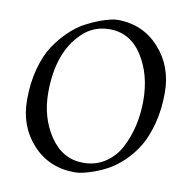

<svg xmlns="http://www.w3.org/2000/svg" viewBox="-83 -818 913 921"><g transform="rotate(10 373.5 -358.0)"><path d="M700 -431Q700 -349 682 -280.5Q664 -212 636.5 -166.5Q609 -121 572.5 -86Q536 -51 501 -31.5Q466 -12 431 0Q376 20 340 20Q215 20 135 -67Q55 -154 55 -283Q55 -365 73.5 -434Q92 -503 121.5 -548Q151 -593 188.5 -629Q226 -665 262 -684Q298 -703 332 -716Q389 -736 416 -736Q540 -736 620 -647.5Q700 -559 700 -431ZM372 -32Q432 -32 478.5 -62.5Q525 -93 552 -144Q605 -247 605 -374.5Q605 -502 546.5 -593.5Q488 -685 387 -685Q309 -685 254 -632Q149 -531 149 -335Q149 -213 210.5 -122.5Q272 -32 372 -32Z"/></g></svg>

Font: Rosarivo
Style: Italic
Weight: 400
Version: Version 1.003